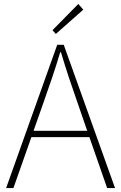

<svg xmlns="http://www.w3.org/2000/svg" viewBox="-20 -953 614 973"><path d="M402 -904 377 -933 246 -800 263 -781ZM523 0H563L303 -726H270L11 0H48L139 -258H433ZM150 -290 201 -435C232 -523 258 -597 285 -688H289C316 -597 341 -523 372 -435L422 -290Z"/></svg>

Font: SSpoqa Han Sans Neo Thin
Style: Regular
Weight: 100
Designer: [Spoqa Han Sans Neo] Dong-huui Kim  Younghwa Kang  Yujin Lee  [Noto Sans] Ryoko NISHIZUKA  (kana & ideographs); Paul D. 
Foundry: Spoqa (http://www.spoqa-han-sans.com)
Version: Version 1.000